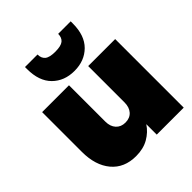

<svg xmlns="http://www.w3.org/2000/svg" viewBox="-221 -967 1117 1117"><g transform="rotate(-45 338.0 -408.0)"><path d="M651 -564V0H429V-86Q403 -46 359.5 -21Q316 4 256 4Q159 4 104.5 -61Q50 -126 50 -237V-564H271V-265Q271 -225 292.5 -201.5Q314 -178 350 -178Q387 -178 408 -201.5Q429 -225 429 -265V-564ZM353 -600Q270 -600 217.5 -652Q165 -704 165 -803V-820H268Q268 -789 287 -773.5Q306 -758 353 -758Q400 -758 419 -773.5Q438 -789 438 -820H541V-803Q541 -704 488.5 -652Q436 -600 353 -600Z"/></g></svg>

Font: Poppins Black A&M
Style: Regular
Weight: 900
Designer: Ninad Kale (Devanagari), Jonny Pinhorn (Latin)
Foundry: Indian Type Foundry
Version: 4.004